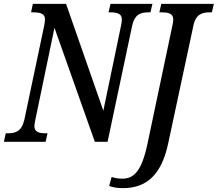

<svg xmlns="http://www.w3.org/2000/svg" viewBox="-39 -734 1127 994"><path d="M-19 0H197L207 -44H198C164 -44 139 -50 139 -81C139 -88 141 -99 144 -114L243 -590L452 0H518L645 -600C658 -661 691 -670 728 -670H740L750 -714H533L523 -670H533C566 -670 592 -664 592 -633C592 -626 590 -613 588 -603L496 -161L303 -714H131L122 -670H133C169 -670 194 -664 194 -633C194 -625 192 -615 190 -602L87 -114C73 -53 40 -44 3 -44H-9ZM598 240C720 240 798 170 832 7L962 -600C974 -661 1008 -670 1047 -670H1058L1068 -714H796L786 -670H798C833 -670 858 -664 858 -633C858 -626 856 -612 854 -604L725 8C695 152 654 191 595 191C577 191 554 188 539 182L526 229C547 236 567 240 598 240Z"/></svg>

Font: Noto Serif Condensed Medium
Style: Italic
Weight: 500
Width: 3
Italic angle: -12°
Designer: Monotype Design Team
Foundry: Monotype Imaging Inc.
Version: Version 2.013